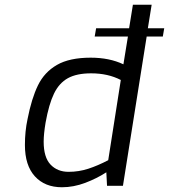

<svg xmlns="http://www.w3.org/2000/svg" viewBox="-20 -783 712 809"><path d="M666 -629H598L498 0H431L428 -57Q388 -31 339 -12.5Q290 6 241 6Q169 6 127 -40Q85 -86 85 -172Q85 -230 96 -281Q113 -368 140 -423.5Q167 -479 220 -509.5Q273 -540 362 -540Q441 -540 500 -512L519 -629H379L385 -664H524L540 -763H619L603 -664H672ZM489 -446Q435 -474 364 -474Q303 -474 266 -453.5Q229 -433 207.5 -388.5Q186 -344 172 -266Q164 -218 164 -186Q164 -120 193 -89.5Q222 -59 269 -59Q312 -59 352 -72Q392 -85 436 -108Z"/></svg>

Font: Exo
Style: Italic
Weight: 400
Italic angle: -9°
Designer: Natanael Gama
Foundry: Natanael Gama
Version: Version 1.500; ttfautohint (v1.6)